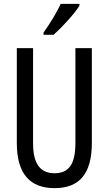

<svg xmlns="http://www.w3.org/2000/svg" viewBox="-20 -963 562 993"><path d="M391 -934V-943H294C273 -898 243 -848 205 -794V-783H257C298 -819 366 -892 391 -934ZM455 -224V-714H370V-223C370 -111 334 -67 262 -67C191 -67 151 -112 151 -222V-714H67V-223C67 -64 135 10 262 10C389 10 455 -62 455 -224Z"/></svg>

Font: Noto Sans Sinhala ExtraCondensed
Style: Regular
Weight: 400
Width: 2
Designer: Jelle Bosma - Monotype Design Team
Foundry: Monotype Imaging Inc.
Version: Version 2.006